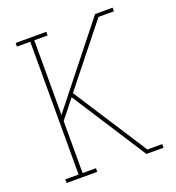

<svg xmlns="http://www.w3.org/2000/svg" viewBox="-133 -841 866 947"><g transform="rotate(-20 300.0 -367.5)"><path d="M474 0 223 -389 146 -292V-19H216V0H55V-19H125V-716H55V-735H216V-716H146V-324L472 -735H564V-716H483L236 -406L486 -19H564V0Z"/></g></svg>

Font: Iosevka Etoile Thin
Style: Regular
Weight: 100
Designer: Belleve Invis
Foundry: Belleve Invis
Version: Version 22.1.2; ttfautohint (v1.8.4)